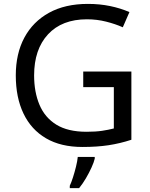

<svg xmlns="http://www.w3.org/2000/svg" viewBox="-20 -744 768 985"><path d="M407 -377H654V-27Q596 -8 537 1Q478 10 403 10Q292 10 216 -34.5Q140 -79 100.5 -161.5Q61 -244 61 -357Q61 -469 105 -551Q149 -633 231.5 -678.5Q314 -724 431 -724Q491 -724 544.5 -713Q598 -702 644 -682L610 -604Q572 -621 524.5 -633Q477 -645 426 -645Q298 -645 226.5 -568Q155 -491 155 -357Q155 -272 182.5 -206.5Q210 -141 269 -104.5Q328 -68 424 -68Q471 -68 504 -73Q537 -78 564 -85V-297H407ZM466 70Q462 88 449.5 115.5Q437 143 420.5 171Q404 199 386 221H338V209Q346 192 354.5 165.5Q363 139 370 110.5Q377 82 379 61H466Z"/></svg>

Font: Noto Sans Cypro Minoan
Style: Regular
Weight: 400
Designer: David Williams
Foundry: David Williams
Version: Version 1.503; ttfautohint (v1.8.4.7-5d5b)